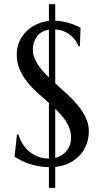

<svg xmlns="http://www.w3.org/2000/svg" viewBox="-20 -799 495 918"><path d="M213.9 0Q186 0 161.1 -4.9Q136.2 -9.8 115.2 -17.3Q94.2 -24.9 77.4 -33.7Q60.5 -42.5 49.8 -49.8L61 -155.8H68.8Q74.7 -132.8 87.4 -112.1Q100.1 -91.3 118.7 -75.7Q137.2 -60.1 160.9 -50.5Q184.6 -41 211.9 -41H213.9V-307.1Q187 -330.6 159.7 -355Q132.3 -379.4 110.1 -407.2Q87.9 -435.1 74 -467.3Q60.1 -499.5 60.1 -539.1Q60.1 -573.2 72.8 -601.1Q85.4 -628.9 106.7 -649.7Q127.9 -670.4 155.8 -683.1Q183.6 -695.8 213.9 -699.2V-778.8H244.1V-700.2Q266.6 -699.2 285.6 -695.1Q304.7 -690.9 319.8 -685.8Q335 -680.7 346.4 -675.3Q357.9 -669.9 365.2 -667L361.8 -578.1H355Q351.1 -588.9 342.8 -602.3Q334.5 -615.7 320.8 -627.7Q307.1 -639.6 288.1 -648.2Q269 -656.7 244.1 -658.2V-400.9Q272 -375.5 300.5 -349.4Q329.1 -323.2 352.3 -295.2Q375.5 -267.1 390.1 -236.3Q404.8 -205.6 404.8 -170.9Q404.8 -142.6 395.5 -114.3Q386.2 -85.9 366.5 -62.3Q346.7 -38.6 316.4 -22Q286.1 -5.4 244.1 -1V99.1H213.9ZM319.8 -140.1Q319.8 -160.6 314 -179.2Q308.1 -197.8 297.9 -214.8Q287.6 -231.9 273.7 -247.8Q259.8 -263.7 244.1 -278.8V-43.9Q279.3 -53.2 299.6 -78.9Q319.8 -104.5 319.8 -140.1ZM137.2 -562Q137.2 -543.9 143.1 -526.9Q148.9 -509.8 159.2 -493.4Q169.4 -477.1 183.3 -460.9Q197.3 -444.8 213.9 -429.2V-657.2Q176.3 -650.9 156.7 -624.8Q137.2 -598.6 137.2 -562Z"/></svg>

Font: Marcellus
Style: Regular
Weight: 400
Designer: Astigmatic (AOETI)
Foundry: Astigmatic (AOETI)
Version: Version 1.000